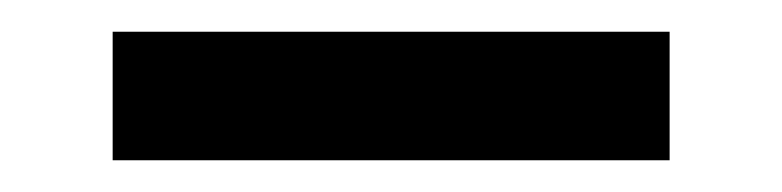

<svg xmlns="http://www.w3.org/2000/svg" viewBox="-20 -780 493 121"><path d="M51 -679H402V-760H51Z"/></svg>

Font: Noto Serif CJK JP Black
Style: Regular
Weight: 900
Designer: Ryoko NISHIZUKA 西塚涼子 (kana & ideographs); Frank Grießhammer (Latin, Greek & Cyrillic); Wenlong ZHANG 张文龙 (bopomofo); San
Foundry: Adobe Systems Incorporated
Version: Version 1.001;PS 1.001;hotconv 16.6.54;makeotf.lib2.5.65590